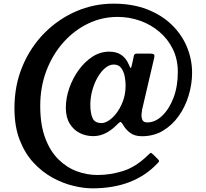

<svg xmlns="http://www.w3.org/2000/svg" viewBox="-20 -813 1127 1050"><path d="M839 82.5Q776.5 148.5 688 182.8Q599.5 217 484 217Q437.5 217 380.8 203.2Q324 189.5 267.5 158.8Q211 128 163.8 77.2Q116.5 26.5 87.8 -47.2Q59 -121 59 -221Q59 -346 102.8 -450.5Q146.5 -555 222.5 -631.8Q298.5 -708.5 395.8 -750.8Q493 -793 600 -793Q704.5 -793 784.8 -761.8Q865 -730.5 919.8 -677Q974.5 -623.5 1002.5 -555.8Q1030.5 -488 1030.5 -415Q1030.5 -354 1012.2 -292.5Q994 -231 958.5 -180.2Q923 -129.5 872.2 -98.8Q821.5 -68 756 -68Q717 -68 692.8 -85.8Q668.5 -103.5 654.5 -128Q645.5 -143 641 -145.8Q636.5 -148.5 619 -130.5Q591 -102 558.5 -85.2Q526 -68.5 490 -68.5Q450.5 -68.5 416.2 -85.5Q382 -102.5 361 -137.2Q340 -172 340 -224Q340 -276 358.5 -329.8Q377 -383.5 409.5 -429Q442 -474.5 485 -502.5Q528 -530.5 577 -530.5Q617.5 -530.5 643.2 -512.8Q669 -495 683 -463Q692 -442 694.5 -440.5Q697 -439 702 -461L711.5 -505.5Q713.5 -514.5 717.5 -517.2Q721.5 -520 733.5 -520H800.5Q818 -520 822.2 -514.8Q826.5 -509.5 822.5 -493.5L757 -213Q756 -206.5 754.2 -189.8Q752.5 -173 758.2 -158.2Q764 -143.5 785.5 -143.5Q828.5 -143.5 866.8 -179.8Q905 -216 928.8 -278.2Q952.5 -340.5 952.5 -419Q952.5 -489 925.2 -544.5Q898 -600 851.2 -639.5Q804.5 -679 745.5 -699.8Q686.5 -720.5 623 -720.5Q537 -720.5 460.8 -683.5Q384.5 -646.5 325.8 -580.2Q267 -514 233.5 -425.5Q200 -337 200 -234Q200 -131 227 -58.8Q254 13.5 299.2 58.2Q344.5 103 400 123.5Q455.5 144 513 144Q584 144 653.5 122Q723 100 787 37.5Q798.5 26.5 802.5 23.5Q806.5 20.5 818.5 32.5L842.5 56.5Q851.5 65.5 849.8 69.5Q848 73.5 839 82.5ZM667 -346Q667 -367 662.2 -393.8Q657.5 -420.5 643.5 -440.2Q629.5 -460 602 -460Q577.5 -460 554.8 -440.8Q532 -421.5 513.8 -389.8Q495.5 -358 484.8 -319Q474 -280 474 -240Q474 -194.5 486.2 -167.2Q498.5 -140 535 -140Q562.5 -140 593.2 -168Q624 -196 645.5 -242.8Q667 -289.5 667 -346Z"/></svg>

Font: Besley* Condensed Semi
Style: Regular
Weight: 600
Width: 3
Designer: Owen Earl
Foundry: indestructible type*
Version: Version 3.000; ttfautohint (v1.8.3)